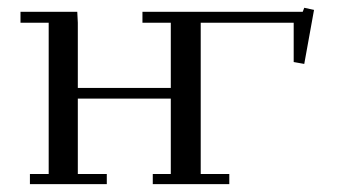

<svg xmlns="http://www.w3.org/2000/svg" viewBox="-20 -469 862 489"><path d="M32.2 -411.1V-439H176.8L178.2 -411.1V-245.1H415V-411.1H342.8V-439H751L754.9 -449.2L779.8 -443.8L754.9 -306.2L728 -311V-411.1H491.2V-25.9H564V0H369.1V-25.9H415V-217.8H178.2V-25.9H252V0H56.2V-25.9H104V-411.1Z"/></svg>

Font: Dehuti
Style: Book
Weight: 400
Version: Version 1.2